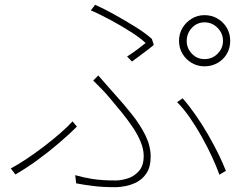

<svg xmlns="http://www.w3.org/2000/svg" viewBox="-20 -760 1040 799"><path d="M757 -590Q757 -559 778.5 -536.5Q800 -514 831 -514Q863 -514 885.5 -536.5Q908 -559 908 -590Q908 -621 885.5 -644Q863 -667 831 -667Q800 -667 778.5 -644Q757 -621 757 -590ZM725 -590Q725 -620 739.5 -644Q754 -668 778 -682.5Q802 -697 831 -697Q861 -697 885.5 -682.5Q910 -668 924 -644Q938 -620 938 -590Q938 -560 924 -536Q910 -512 885.5 -498Q861 -484 831 -484Q802 -484 778 -498Q754 -512 739.5 -536Q725 -560 725 -590ZM509 -525Q531 -539 552.5 -555Q574 -571 586 -581Q564 -602 525 -627Q486 -652 441.5 -676Q397 -700 358 -717L376 -740Q412 -724 457 -699Q502 -674 544.5 -647.5Q587 -621 612 -598L620 -573Q612 -566 601.5 -558Q591 -550 579 -541Q567 -532 554.5 -522.5Q542 -513 529 -504ZM293 -31Q328 -21 366 -15Q404 -9 462 -9Q483 -9 510 -17Q537 -25 557.5 -47.5Q578 -70 578 -111Q578 -139 565.5 -169.5Q553 -200 532 -231Q511 -262 486 -293Q461 -324 436 -353Q422 -370 403.5 -389Q385 -408 368 -425L389 -446Q403 -430 420.5 -410Q438 -390 454 -372Q494 -328 529 -284Q564 -240 585.5 -196Q607 -152 607 -108Q607 -66 590.5 -40.5Q574 -15 550 -2.5Q526 10 501.5 14.5Q477 19 462 19Q408 19 368 14Q328 9 297 3ZM893 -33Q881 -67 862 -108Q843 -149 819.5 -191Q796 -233 770 -270.5Q744 -308 717 -335L740 -351Q768 -319 795 -280Q822 -241 846 -199.5Q870 -158 889 -119Q908 -80 920 -49ZM300 -233Q270 -203 227 -166Q184 -129 136 -94Q88 -59 44 -34L25 -59Q55 -75 91 -99Q127 -123 163 -150.5Q199 -178 230.5 -205.5Q262 -233 282 -255Z"/></svg>

Font: Noto Sans SC Thin
Style: Regular
Weight: 100
Designer: Ryoko NISHIZUKA 西塚涼子 (kana, bopomofo & ideographs); Paul D. Hunt (Latin, Greek & Cyrillic); Sandoll Communications 산돌커뮤니
Foundry: Adobe
Version: Version 2.004-H2;hotconv 1.0.118;makeotfexe 2.5.65603